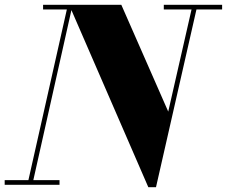

<svg xmlns="http://www.w3.org/2000/svg" viewBox="-58 -770 946 800"><path d="M560 10 230 -750H447.5L643 -305L744.5 -750H765L592 10ZM-38.5 0V-19.5H190V0ZM56 0 220.5 -730.5H121.5V-750H244.5L76.5 0ZM624.5 -730.5V-750H867.5V-730.5Z"/></svg>

Font: Bodoni Moda ExtraBold
Style: Italic
Weight: 800
Italic angle: -13°
Version: Version 2.005